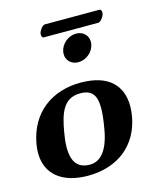

<svg xmlns="http://www.w3.org/2000/svg" viewBox="-114 -844 795 938"><g transform="rotate(-15 283.0 -374.5)"><path d="M254 -607C253.3 -602.9 252.9 -598.9 252.9 -595.1C252.9 -562.7 277.1 -538 312.8 -538C352.8 -538 389.3 -569 396 -607C396.7 -611.1 397.1 -615.1 397.1 -618.9C397.1 -651.3 372.9 -676 337.2 -676C297.2 -676 260.7 -645 254 -607ZM11.1 -205C8.4 -189.4 7 -174.6 7 -160.4C7 -53.9 83.6 10 215.2 10C368.2 10 472.3 -75.8 496.7 -214C499.8 -231.8 501.5 -249.1 501.5 -265.6C501.5 -366 441.5 -439 296.4 -439C153.4 -439 38.4 -360 11.1 -205ZM280.6 -389C339.5 -389 361.8 -358.7 361.8 -293.8C361.8 -265.1 357.5 -229.6 349.9 -187C329.7 -72 283 -40 238 -40C167 -40 149 -91.7 149 -149.1C149 -175.7 152.9 -203.6 157.2 -228C172.5 -315 194.6 -389 280.6 -389ZM455.2 -699C469.2 -699 485.6 -724 487.9 -737C488.2 -738.6 488.4 -740.5 488.4 -742.4C488.4 -750.1 485.8 -759 477.8 -759H201.8C188.8 -759 172.4 -734 170.3 -722C169.9 -720.1 169.7 -718 169.7 -715.9C169.7 -707.7 172.5 -699 181.2 -699Z"/></g></svg>

Font: Linux Biolinum O 
Style: Bold Italic
Weight: 700
Designer: Philipp H. Poll
Foundry: Philipp H. Poll
Version: Version 1.3.2